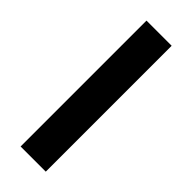

<svg xmlns="http://www.w3.org/2000/svg" viewBox="-234 -728 755 755"><g transform="rotate(45 144.0 -350.0)"><path d="M74 0V-700H214V0Z"/></g></svg>

Font: DM Sans 9pt ExtraBold
Style: Regular
Weight: 800
Version: Version 4.004;gftools[0.9.30]